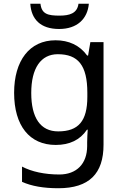

<svg xmlns="http://www.w3.org/2000/svg" viewBox="-20 -760 655 1020"><path d="M452 -740H397C390 -688 348 -677 296 -677C235 -677 201 -685 195 -740H141C146 -658 195 -606 294 -606C390 -606 445 -660 452 -740ZM275 -546C137 -546 55 -438 55 -267C55 -92 137 10 276 10C349 10 405 -16 442 -71H446C445 -59 443 -21 443 -5V16C443 110 387 167 295 167C218 167 148 152 97 125V206C148 229 212 240 290 240C454 240 530 162 530 9V-536H460L448 -465H443C403 -520 345 -546 275 -546ZM287 -472C395 -472 444 -413 444 -267V-246C444 -117 397 -62 289 -62C195 -62 146 -134 146 -266C146 -398 197 -472 287 -472Z"/></svg>

Font: Noto Sans Sunuwar
Style: Regular
Weight: 400
Designer: Anshuman Pandey
Foundry: Jamra Patel LLC
Version: Version 1.000